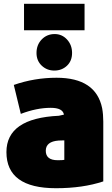

<svg xmlns="http://www.w3.org/2000/svg" viewBox="-20 -970 593 1015"><path d="M526 -11Q418 25 276 25Q14 25 14 -166Q14 -345 291 -358Q295 -359 304.5 -361Q314 -363 318 -364Q312 -400 248 -400Q174 -400 90 -368L53 -521Q162 -559 279 -559Q487 -559 520 -398Q526 -365 526 -327ZM320 -125V-228Q299 -228 290 -227Q222 -222 222 -173Q222 -123 285 -123Q313 -123 320 -125ZM107 -810V-950H427V-810ZM267 -597Q228 -597 200.5 -623Q173 -649 173 -690Q173 -733 200.5 -761.5Q228 -790 269 -790Q308 -790 334.5 -761Q361 -732 361 -690Q361 -648 334 -622.5Q307 -597 267 -597Z"/></svg>

Font: Repo
Style: ExtraBlack
Weight: 1000
Designer: Stefan Peev
Foundry: Context Ltd
Version: Version 001.000